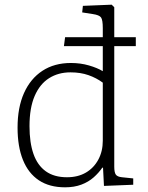

<svg xmlns="http://www.w3.org/2000/svg" viewBox="-20 -786 630 820"><path d="M258 14Q191 14 146 -16Q101 -46 78 -103Q55 -160 55 -241Q55 -327 82.5 -388.5Q110 -450 161 -483.5Q212 -517 283 -517Q324 -517 360 -506.5Q396 -496 419 -482V-589H253L258 -627H419V-666Q419 -701 411.5 -711.5Q404 -722 376 -726L331 -733L334 -761L457 -766L468 -755V-627H560V-589H468V-74Q468 -50 474.5 -40.5Q481 -31 501 -29L549 -24V3L424 8L420 -70H417Q402 -48 380 -28.5Q358 -9 327.5 2.5Q297 14 258 14ZM266 -29Q313 -29 347 -49Q381 -69 400 -104.5Q419 -140 419 -185V-433Q392 -453 358 -465Q324 -477 281 -477Q229 -477 189.5 -452Q150 -427 128 -376Q106 -325 106 -247Q106 -177 123 -128.5Q140 -80 175.5 -54.5Q211 -29 266 -29Z"/></svg>

Font: Literata ExtraLight
Style: Regular
Weight: 250
Designer: Latin by Veronika Burian and Jose Scaglione. Greek by Irene Vlachou. Cyrillic by Vera Evstafieva.
Foundry: TypeTogether
Version: Version 3.103;gftools[0.9.29]